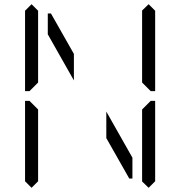

<svg xmlns="http://www.w3.org/2000/svg" viewBox="-20 -956 856 912"><path d="M331 -700V-574L207 -793V-892H222ZM485 -300V-426L609 -207V-108H594ZM655 -436 696 -477H717V-95L686 -64L655 -94ZM686 -936 717 -905V-523H696L655 -564V-906ZM130 -64 99 -95V-477H120L130 -467L161 -436V-125V-108V-95ZM130 -533 120 -523H99V-905L130 -936L161 -905V-892V-564Z"/></svg>

Font: DSEG14 Classic Mini
Style: Light
Weight: 300
Designer: Keshikan(Twitter:@keshinomi_88pro)
Version: Version 0.46